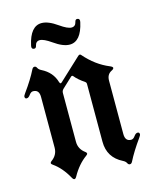

<svg xmlns="http://www.w3.org/2000/svg" viewBox="-109 -777 688 860"><g transform="rotate(-15 235.5 -347.5)"><path d="M7.3 0ZM94.7 -612.3Q94.7 -615.2 95.7 -619.1Q114.3 -703.6 166.5 -703.6Q197.3 -703.6 239.3 -673.8Q273.9 -649.4 292 -649.4Q310.1 -649.4 314.5 -668.9Q316.9 -680.2 324.7 -680.2Q336.4 -680.2 336.4 -668.9Q336.4 -666 335.4 -662.1Q316.9 -577.6 264.6 -577.6Q233.9 -577.6 191.9 -607.4Q157.2 -631.8 139.2 -631.8Q121.1 -631.8 116.7 -612.3Q114.3 -601.1 106.4 -601.1Q94.7 -601.1 94.7 -612.3ZM7.3 -404.8Q7.3 -409.2 15.1 -419.9Q52.7 -471.7 73.7 -514.2Q78.1 -522.9 85.2 -522.9Q92.3 -522.9 96.2 -514.6Q100.1 -506.3 111.8 -500.5Q160.6 -476.1 174.3 -427.7Q176.8 -420.9 179.7 -420.9Q182.6 -420.9 185.5 -423.8L287.6 -519Q292 -522.9 295.4 -522.9Q298.8 -522.9 301.8 -519Q350.6 -462.9 412.1 -437.5Q425.3 -432.1 425.3 -426.8Q425.3 -421.4 414.1 -416Q392.1 -404.8 392.1 -376V-128.4Q392.1 -94.7 419.9 -94.7Q429.7 -94.7 438 -106.4Q446.3 -118.2 455.1 -118.2Q463.9 -118.2 463.9 -108.4Q463.9 -104 456.1 -93.3Q418.9 -41.5 397.5 1Q393.1 9.8 386 9.8Q378.9 9.8 375 1.5Q371.1 -6.8 359.4 -12.7Q293 -45.9 293 -119.6V-387.2Q293 -394 288.1 -397.5Q257.8 -418 242.2 -437.5Q240.2 -439.9 237.5 -439.9Q234.9 -439.9 232.4 -437.5L186.5 -394.5Q178.2 -386.7 178.2 -376.5V-149.9Q178.2 -115.7 207.5 -94.7Q212.9 -90.8 212.9 -86.7Q212.9 -82.5 206.5 -78.1Q166.5 -49.3 138.7 1Q133.8 9.8 128.7 9.8Q123.5 9.8 118.7 1Q89.8 -51.3 50.8 -78.1Q44.4 -82.5 44.4 -86.7Q44.4 -90.8 49.8 -94.7Q79.1 -115.2 79.1 -149.9V-384.8Q79.1 -418.5 50.8 -418.5Q41 -418.5 32.7 -406.7Q24.4 -395 15.9 -395Q7.3 -395 7.3 -404.8Z"/></g></svg>

Font: UnifrakturMaguntia
Style: Book
Weight: 400
Designer: j. 'mach' wust, Gerrit Ansmann, Georg Duffner, based on a font by Peter Wiegel, original typeface by Carl Albert Fahrenw
Version: Version 2017-03-19